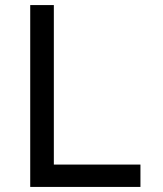

<svg xmlns="http://www.w3.org/2000/svg" viewBox="-20 -736 640 756"><path d="M99 0V-716H192V-88H533V0Z"/></svg>

Font: Google Sans Code
Style: Regular
Weight: 400
Monospace: yes
Designer: Google Sans Code Authors
Foundry: Google LLC
Version: Version 6.000